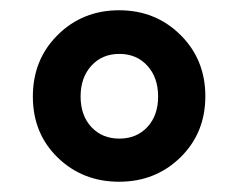

<svg xmlns="http://www.w3.org/2000/svg" viewBox="-20 -805 463 374"><path d="M212 -451Q141 -451 92.5 -498Q44 -545 44 -617Q44 -689 92.5 -737Q141 -785 212 -785Q283 -785 331.5 -737Q380 -689 380 -617.5Q380 -546 331.5 -498.5Q283 -451 212 -451ZM158 -557.5Q179 -535 212.5 -535Q246 -535 267 -557.5Q288 -580 288 -617Q288 -654 267 -677Q246 -700 212.5 -700Q179 -700 158 -677Q137 -654 137 -617Q137 -580 158 -557.5Z"/></svg>

Font: Resource Han Rounded JP Heavy
Style: Regular
Weight: 900
Designer: Cyano Hao (round all glyphs); Ryoko NISHIZUKA 西塚涼子 (kana, bopomofo & ideographs); Paul D. Hunt (Latin, Greek & Cyrillic)
Foundry: Cyano Hao
Version: 0.990